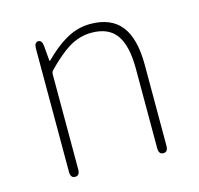

<svg xmlns="http://www.w3.org/2000/svg" viewBox="-84 -630 749 721"><g transform="rotate(-15 290.0 -270.0)"><path d="M123 0Q105 0 105 -24V-503Q105 -527 120 -528Q135 -528 137 -505L142 -448Q142 -443 146 -447Q189 -490 227 -512Q274 -540 325 -540Q406 -540 445 -490.5Q484 -441 484 -339V-24Q484 0 466 0Q448 0 448 -24V-334Q448 -422 418 -464.5Q388 -507 321 -507Q275 -507 232 -481Q195 -458 147 -409Q141 -403 141 -394V-24Q141 0 123 0Z"/></g></svg>

Font: Resource Han Rounded JP ExtraLight
Style: Regular
Weight: 250
Designer: Cyano Hao (round all glyphs); Ryoko NISHIZUKA 西塚涼子 (kana, bopomofo & ideographs); Paul D. Hunt (Latin, Greek & Cyrillic)
Foundry: Cyano Hao
Version: 0.990